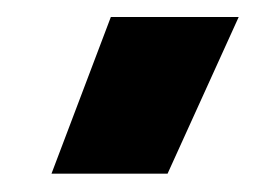

<svg xmlns="http://www.w3.org/2000/svg" viewBox="-20 -784 296 220"><path d="M39 -585 107 -764.5H253.5L172 -585Z"/></svg>

Font: Geologica Cursive SemiBold
Style: Regular
Weight: 600
Designer: Sindre Bremnes, Frode Helland
Foundry: Monokrom Skriftforlag AS
Version: Version 1.010;gftools[0.9.28]